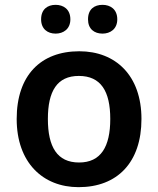

<svg xmlns="http://www.w3.org/2000/svg" viewBox="-20 -764 654 794"><path d="M150 -684C150 -644 177 -625 210 -625C242 -625 271 -644 271 -684C271 -726 242 -744 210 -744C177 -744 150 -726 150 -684ZM344 -684C344 -644 370 -625 404 -625C436 -625 465 -644 465 -684C465 -726 436 -744 404 -744C370 -744 344 -726 344 -684ZM565 -272C565 -452 458 -552 308 -552C148 -552 49 -452 49 -272C49 -92 157 10 305 10C465 10 565 -92 565 -272ZM178 -272C178 -387 216 -450 306 -450C397 -450 436 -387 436 -272C436 -157 397 -92 307 -92C216 -92 178 -157 178 -272Z"/></svg>

Font: Noto Sans Arabic SemBd
Style: Regular
Weight: 600
Designer: Monotype Design Team, Nadine Chahine, Nizar Qandah and Khaled Hosny
Foundry: Monotype Imaging Inc.
Version: Version 2.012